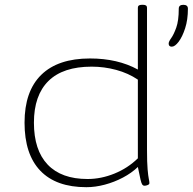

<svg xmlns="http://www.w3.org/2000/svg" viewBox="-20 -772 801 798"><path d="M339 6Q213 6 147.5 -62.5Q82 -131 82 -262Q82 -393 151.5 -461Q221 -529 354 -529Q469 -529 553 -483V-740Q553 -752 569 -752H575Q591 -752 591 -740V-150Q591 -96 593.5 -68Q596 -40 598.5 -28.5Q601 -17 601 -11Q601 -6 594 -3Q587 0 580 0Q575 0 571.5 -4.5Q568 -9 564 -25.5Q560 -42 553 -78Q527 -53 491 -34Q455 -15 415.5 -4.5Q376 6 339 6ZM344 -28Q400 -28 455.5 -50.5Q511 -73 553 -114V-441Q513 -468 463 -481.5Q413 -495 361 -495Q242 -495 181.5 -435.5Q121 -376 121 -262Q121 -148 178 -88Q235 -28 344 -28ZM694 -578Q681 -578 681 -591Q681 -599 691.5 -613.5Q702 -628 712.5 -657Q723 -686 723 -736Q723 -752 742 -752Q761 -752 761 -736Q761 -690 749.5 -654.5Q738 -619 722.5 -598.5Q707 -578 694 -578Z"/></svg>

Font: Asap Expanded Thin
Style: Regular
Weight: 100
Width: 7
Designer: Pablo Cosgaya
Foundry: Omnibus-Type
Version: Version 3.001; ttfautohint (v1.8.4.7-5d5b)